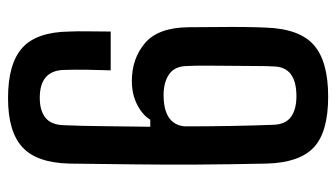

<svg xmlns="http://www.w3.org/2000/svg" viewBox="-204 -644 857 490"><g transform="rotate(90 225.0 -399.5)"><path d="M231 9Q143 9 102.5 -27.5Q62 -64 61 -148Q60 -166 60.5 -198.5Q61 -231 61 -253H160Q159 -224 158.5 -192.5Q158 -161 159 -133Q161 -72 230 -72Q263 -72 281 -86.5Q299 -101 300 -133Q302 -178 302.5 -235Q303 -292 304 -354H286Q274 -334 247.5 -320.5Q221 -307 187 -307Q130 -307 90.5 -340.5Q51 -374 50 -451Q50 -488 49.5 -526.5Q49 -565 49.5 -598Q50 -631 51 -650Q54 -735 95.5 -771.5Q137 -808 227 -808Q318 -808 357 -771Q396 -734 398 -650Q400 -554 400.5 -473.5Q401 -393 400 -315Q399 -237 398 -148Q396 -64 356 -27.5Q316 9 231 9ZM223 -388Q298 -388 303 -442Q303 -500 302 -557.5Q301 -615 299 -668Q298 -699 279 -713Q260 -727 226 -727Q150 -727 150 -667Q149 -656 149 -627Q149 -598 148.5 -562Q148 -526 148 -494.5Q148 -463 149 -449Q149 -417 169.5 -402.5Q190 -388 223 -388Z"/></g></svg>

Font: Big Shoulders Text SemiBold
Style: Regular
Weight: 600
Designer: Patric King
Foundry: XO Type Co
Version: Version 1.000; ttfautohint (v1.8.2)